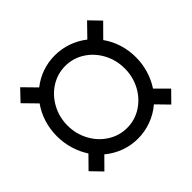

<svg xmlns="http://www.w3.org/2000/svg" viewBox="-141 -779 971 971"><g transform="rotate(-45 344.0 -293.5)"><path d="M165.5 -54.7 104.5 6.8 48.8 -50.8 111.8 -114.7Q87.4 -151.9 74 -196.3Q60.5 -240.7 60.5 -289.1Q60.5 -339.4 75 -385Q89.4 -430.7 116.2 -468.3L48.8 -537.1L104.5 -595.7L171.9 -526.9Q207.5 -555.2 251 -570.6Q294.4 -585.9 341.8 -585.9Q390.1 -585.9 434.3 -570.3Q478.5 -554.7 515.1 -525.9L583 -595.7L639.6 -537.1L570.3 -467.3Q597.2 -429.7 611.6 -384.5Q626 -339.4 626 -289.1Q626 -240.7 612.5 -196.8Q599.1 -152.8 574.7 -115.7L639.6 -50.8L583 6.8L521.5 -56.2Q484.4 -24.4 438.2 -7.3Q392.1 9.8 341.8 9.8Q292.5 9.8 247.3 -7.1Q202.1 -23.9 165.5 -54.7ZM545.9 -289.1Q545.9 -349.1 518.6 -400.1Q491.2 -451.2 444.3 -481Q397.5 -510.7 341.8 -510.7Q286.1 -510.7 239 -481Q191.9 -451.2 164.3 -400.1Q136.7 -349.1 136.7 -289.1Q136.7 -229 164.3 -178Q191.9 -127 239 -97.2Q286.1 -67.4 341.8 -67.4Q397.5 -67.4 444.3 -97.2Q491.2 -127 518.6 -178Q545.9 -229 545.9 -289.1Z"/></g></svg>

Font: WEMIX Pretendard
Style: Regular
Weight: 400
Designer: Base glyphs from Inter by Rasmus Andersson; Hangeul glyphs from Noto Sans CJK(Source Han Sans) by Jang Soo-young and Kan
Foundry: Kil Hyung-jin
Version: Version 1.000